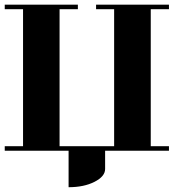

<svg xmlns="http://www.w3.org/2000/svg" viewBox="-20 -635 732 809"><path d="M0 0V-19H77.1V-596.2H0V-615.2H308.1V-596.2H231V-19H460.9V-596.2H384.8V-615.2H691.9V-596.2H615.2V-19H691.9V0H422.9V77.1Q422.9 108.4 377.9 131.3Q333.5 153.8 269 153.8V0Z"/></svg>

Font: Hjet
Style: Regular
Weight: 400
Designer: T. Christopher White
Version: Version 1.2